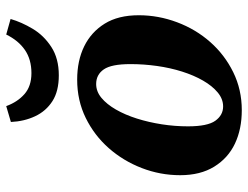

<svg xmlns="http://www.w3.org/2000/svg" viewBox="-110 -672 797 617"><g transform="rotate(-90 288.5 -363.5)"><path d="M243 15Q182 15 135.5 -7Q89 -29 61.5 -73.5Q34 -118 34 -183Q34 -247 57 -306.5Q80 -366 121 -412.5Q162 -459 218 -486.5Q274 -514 341 -514Q402 -514 448 -491.5Q494 -469 521 -425.5Q548 -382 548 -316Q548 -253 525.5 -193Q503 -133 462 -86.5Q421 -40 365 -12.5Q309 15 243 15ZM255 -45Q279 -45 300 -62.5Q321 -80 338 -109.5Q355 -139 367 -177Q379 -215 385 -257.5Q391 -300 391 -343Q391 -404 374 -428.5Q357 -453 327 -453Q303 -453 282.5 -436Q262 -419 245 -389.5Q228 -360 216 -322Q204 -284 197.5 -242Q191 -200 191 -158Q191 -95 209 -70Q227 -45 255 -45ZM355 -573Q304 -573 272 -593.5Q240 -614 223.5 -649Q207 -684 205 -727L256 -742Q269 -706 294.5 -683.5Q320 -661 362 -661Q406 -661 436.5 -682Q467 -703 486 -742L536 -728Q526 -693 504.5 -657Q483 -621 446 -597Q409 -573 355 -573Z"/></g></svg>

Font: Source Serif 4
Style: Bold Italic
Weight: 700
Italic angle: -12°
Designer: Frank Grießhammer
Foundry: Adobe Systems Incorporated
Version: Version 4.004;hotconv 1.0.116;makeotfexe 2.5.65601